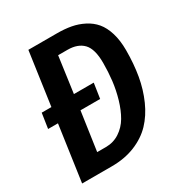

<svg xmlns="http://www.w3.org/2000/svg" viewBox="-163 -811 880 930"><g transform="rotate(-30 277.0 -345.5)"><path d="M287.1 -690.9Q330.1 -690.9 365.5 -684.3Q400.9 -677.7 433.3 -661.1Q465.8 -644.5 488 -618.2Q510.3 -591.8 523.2 -549.8Q536.1 -507.8 536.1 -453.1Q536.1 -377 524.7 -311Q513.2 -245.1 487.3 -187Q461.4 -128.9 422.6 -88.1Q383.8 -47.4 325.7 -23.7Q267.6 0 194.8 0H28.8L73.2 -311H18.1L30.8 -395H85L127 -690.9ZM216.8 -95.2Q259.3 -95.2 293.5 -117.7Q327.6 -140.1 348.6 -176Q369.6 -211.9 383.8 -260.3Q397.9 -308.6 403.6 -356.7Q409.2 -404.8 409.2 -455.1Q409.2 -532.7 378.9 -564.5Q348.6 -596.2 291 -596.2H238.8L210.9 -395H321.8L309.1 -311H199.2L168 -95.2Z"/></g></svg>

Font: Fira Sans Compressed Medium
Style: Italic
Weight: 500
Width: 3
Italic angle: -8°
Designer: Carrois Corporate & Edenspiekermann AG
Foundry: Carrois Corporate GbR & Edenspiekermann AG
Version: Version 4.203;PS 004.203;hotconv 1.0.88;makeotf.lib2.5.64775